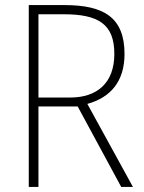

<svg xmlns="http://www.w3.org/2000/svg" viewBox="-20 -734 564 754"><path d="M234 -714H93V0H131V-316H285L456 0H502L323 -326C414 -351 469 -414 469 -522C469 -666 387 -714 234 -714ZM230 -678C367 -678 429 -639 429 -522C429 -408 361 -351 256 -351H131V-678Z"/></svg>

Font: Noto Sans Lao UI SemCond ExtLt
Style: Regular
Weight: 200
Width: 4
Designer: Monotype Design Team
Foundry: Monotype Imaging Inc.
Version: Version 2.000